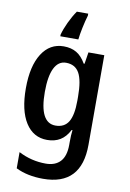

<svg xmlns="http://www.w3.org/2000/svg" viewBox="-106 -830 766 1133"><g transform="rotate(10 276.5 -263.0)"><path d="M353 -471H358L369 -541H464V-4Q464 240 234 240Q140 240 71 206V109Q148 149 234 149Q291 149 321.5 116Q352 83 352 16V1Q352 -44 356 -73H351Q329 -30 296 -10Q263 10 218 10Q135 10 88.5 -63Q42 -136 42 -269Q42 -402 89.5 -476.5Q137 -551 220 -551Q265 -551 297 -532Q329 -513 353 -471ZM156 -267Q156 -82 252 -82Q305 -82 329.5 -122Q354 -162 354 -249V-272Q354 -370 329.5 -414Q305 -458 250 -458Q204 -458 180 -409.5Q156 -361 156 -267ZM328 -754Q318 -721 309 -678Q300 -635 297 -606H189V-616Q198 -650 217.5 -691.5Q237 -733 260 -766H328Z"/></g></svg>

Font: Noto Sans Display Medium Narrow
Style: Regular
Weight: 500
Width: 4
Designer: Monotype Design team
Foundry: Monotype Imaging Inc.
Version: Version 1.000